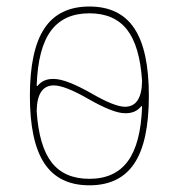

<svg xmlns="http://www.w3.org/2000/svg" viewBox="-20 -550 540 580"><path d="M142.6 -292Q91.8 -292 90.8 -213.9Q97.7 -108.4 136.2 -59.1Q174.8 -9.8 250 -9.8Q327.1 -9.8 366.2 -63Q405.3 -116.2 409.2 -227.5Q409.2 -228.5 408.2 -229.5Q407.2 -230.5 406.2 -228.5Q388.7 -207 357.4 -208Q322.3 -208 247.1 -251Q175.8 -292 142.6 -292ZM90.8 -292Q90.8 -291 91.8 -290.5Q92.8 -290 93.8 -291Q111.3 -312.5 142.6 -311.5Q179.7 -311.5 256.8 -267.6Q326.2 -227.5 357.4 -227.5Q408.2 -227.5 409.2 -305.7Q402.3 -411.1 363.8 -460.4Q325.2 -509.8 250 -509.8Q172.9 -509.8 133.8 -457Q94.7 -404.3 90.8 -292ZM385.7 -56.2Q341.8 9.8 250 9.8Q158.2 9.8 114.3 -56.2Q70.3 -122.1 70.3 -260.3Q70.3 -398.4 114.3 -464.4Q158.2 -530.3 250 -530.3Q341.8 -530.3 385.7 -464.4Q429.7 -398.4 429.7 -260.3Q429.7 -122.1 385.7 -56.2Z"/></svg>

Font: Rounded-X Mgen+ 2m thin
Style: Regular
Weight: 100
Designer: [Source Han Sans]
Ryoko NISHIZUKA  (kana & ideographs); Paul D. Hunt (Latin, Greek & Cyrillic); Wenlong ZHANG  (bopomofo
Version: Version 1.059.20150602